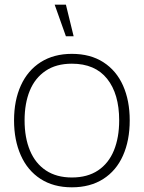

<svg xmlns="http://www.w3.org/2000/svg" viewBox="-20 -785 614 820"><path d="M40 -271Q40 -356 69.2 -420.2Q98.5 -484.5 154.2 -519.8Q210 -555 287 -555Q366 -555 421.5 -519.2Q477 -483.5 505.5 -419.5Q534 -355.5 534 -271Q534 -185 505.2 -120.5Q476.5 -56 420.8 -20.5Q365 15 287 15Q208.5 15 153 -21Q97.5 -57 68.8 -121.8Q40 -186.5 40 -271ZM489 -271Q489 -384 437.5 -448.5Q386 -513 287 -513Q220 -513 174.8 -482.5Q129.5 -452 107.2 -397.8Q85 -343.5 85 -271Q85 -197 108 -142Q131 -87 176.2 -57Q221.5 -27 287 -27Q353.5 -27 398.8 -57.2Q444 -87.5 466.5 -142.5Q489 -197.5 489 -271ZM213.5 -765 261.5 -630H294.5L261.5 -765Z"/></svg>

Font: Tap Sans
Style: Regular
Weight: 400
Designer: Tap Payments
Foundry: Tap Payments
Version: Version 1.001;Glyphs 3.1.2 (3151)